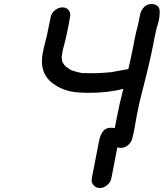

<svg xmlns="http://www.w3.org/2000/svg" viewBox="-20 -729 820 962"><path d="M555 -87 568 -153Q577 -202 598 -284Q523 -264 426 -264Q398 -264 371 -266Q296 -271 241 -314Q190 -354 190 -422Q190 -441 194 -463Q198 -486 215 -551Q225 -597 234 -644Q238 -664 255.5 -678Q273 -692 293 -692Q313 -692 324 -678Q332 -668 332 -654Q332 -649 331 -644L322 -595Q309 -531 304 -514Q299 -497 295 -480Q292 -462 289 -445V-441Q290 -422 295.5 -413.5Q301 -405 308 -397L312 -394Q324 -385 336 -378Q338 -378 338 -377Q367 -367 386 -364L387 -363H393Q409 -362 437 -362Q474 -362 509 -365L532 -367Q538 -367 546 -369Q570 -374 623 -383Q638 -446 650 -509L656 -540Q664 -579 670 -598L683 -660Q686 -673 696 -687Q713 -709 740 -709Q753 -709 766.5 -701Q780 -693 780 -672V-665Q780 -647 776 -628Q772 -609 765 -589Q759 -565 754 -540L749 -512Q731 -420 697 -288Q679 -223 666 -154L652 -75Q648 -56 643 -36Q638 -16 622 -2Q606 12 585 12Q576 12 568 9L538 164Q534 184 517 198.5Q500 213 480 213Q460 213 448 198Q439 187 439 174Q439 169 440 164L476 -21Q489 -89 534 -89Q546 -89 555 -87Z"/></svg>

Font: Bad Comic
Style: Italic
Weight: 400
Italic angle: -11°
Designer: GGBotNet
Foundry: GGBotNet
Version: 0.95